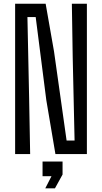

<svg xmlns="http://www.w3.org/2000/svg" viewBox="-20 -820 543 1022"><path d="M60.5 0V-800H223L267.5 -546.5L334.5 -72H377L367 -517L362.5 -800H442.5V0H275L226.5 -287L170 -729H126L135 -299.5L140.5 0ZM221 182.5 254 118H206.5V40H313V109L272.5 182.5Z"/></svg>

Font: Big Shoulders Text Thin
Style: Regular
Weight: 400
Version: Version 2.002